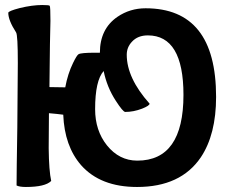

<svg xmlns="http://www.w3.org/2000/svg" viewBox="-20 -709 911 765"><path d="M406 -130Q359 -189 359 -274Q359 -388 393 -426Q406 -362 441 -308Q470 -263 479 -263Q512 -263 546 -276Q576 -288 576 -296Q485 -398 485 -491Q485 -521 506 -543Q529 -568 569 -568Q711 -568 711 -331Q711 -69 527 -69Q455 -69 406 -130ZM448 -642Q378 -594 378 -499H359Q303 -499 293 -493Q286 -489 271 -458Q250 -415 240 -361Q212 -362 177 -362Q177 -398 178 -451Q178 -449 179 -533Q181 -616 181 -626Q181 -683 178 -686Q176 -689 148 -689Q109 -689 59 -677Q13 -665 13 -658Q13 -628 44 -580Q51 -570 51 -458Q51 -386 49 -202Q46 -19 46 30Q58 36 83 36Q160 36 184 12Q175 -29 174 -118Q174 -183 175 -258Q210 -255 232 -252Q237 -127 303 -51Q380 36 526 36Q700 36 780 -82Q841 -173 841 -323Q841 -676 560 -676Q498 -676 448 -642Z"/></svg>

Font: Bubblegum Sans
Style: Regular
Weight: 400
Designer: Angel Koziupa and Alejandro Paul
Foundry: Angel Koziupa and Alejandro Paul
Version: Version 1.001